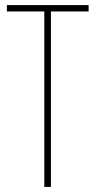

<svg xmlns="http://www.w3.org/2000/svg" viewBox="-20 -734 376 754"><path d="M180 0H154V-689H7V-714H328V-689H180Z"/></svg>

Font: Noto Sans Lao Looped ExtraCondensed Thin
Style: Regular
Weight: 100
Width: 2
Designer: Mark Frömberg, Ben Mitchell
Foundry: The Fontpad Ltd
Version: Version 1.002; ttfautohint (v1.8.4.7-5d5b)